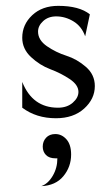

<svg xmlns="http://www.w3.org/2000/svg" viewBox="-20 -392 384 656"><path d="M171 12Q104 12 56 -24V-112Q91 -24 178 -24Q209 -24 228.5 -41Q248 -58 248 -78Q248 -102 218 -122Q188 -142 152 -155.5Q116 -169 86 -197Q56 -225 56 -263Q56 -308 90 -340Q124 -372 179 -372Q251 -372 287 -343L271 -268Q259 -302 231 -319Q203 -336 172 -336Q145 -336 127.5 -320Q110 -304 110 -284Q110 -255 140.5 -234Q171 -213 207 -201.5Q243 -190 273.5 -163.5Q304 -137 304 -98Q304 -54 267.5 -21Q231 12 171 12ZM121 244Q144 236 160 209Q176 182 176 149H170Q148 149 137 137.5Q126 126 126 109Q126 91 137.5 78.5Q149 66 169 66Q191 66 207 84Q223 102 223 136Q223 178 196.5 210Q170 242 121 244Z"/></svg>

Font: Bellefair
Style: Regular
Weight: 400
Designer: Nick Shinn, Liron Lavi Turkenic
Foundry: Shinntype
Version: Version 1.003;PS 001.003;hotconv 1.0.88;makeotf.lib2.5.64775